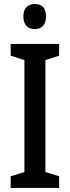

<svg xmlns="http://www.w3.org/2000/svg" viewBox="-20 -932 346 952"><path d="M273 0H33V-58L101 -79V-634L33 -656V-714H273V-656L205 -634V-79L273 -58ZM153 -912Q208 -912 208 -850Q208 -819 193 -803.5Q178 -788 153 -788Q127 -788 111.5 -803.5Q96 -819 96 -850Q96 -881 111 -896.5Q126 -912 153 -912Z"/></svg>

Font: Avrile Sans Condensed Medium
Style: Regular
Weight: 500
Width: 3
Designer: Monotype Design Team
Foundry: Monotype Imaging Inc.
Version: Version 2.001;September 10, 2019;FontCreator 11.5.0.2425 64-